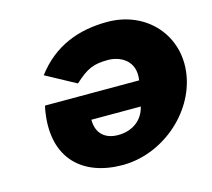

<svg xmlns="http://www.w3.org/2000/svg" viewBox="-98 -780 1012 916"><g transform="rotate(-15 407.5 -322.5)"><path d="M554.7 -230.6C541.9 -171.9 492.5 -126.9 416.3 -126.9C351.3 -126.9 310.6 -163.1 310.9 -230.6ZM114.7 -353.1C112.3 -345.6 110.2 -331.9 108.8 -323.1C74.4 -98.1 205.5 16.9 400.5 16.9C594.3 16.9 776.4 -135.6 805.1 -323.1C833.6 -509.4 698.2 -661.9 504.4 -661.9C361.9 -661.9 237.3 -615.6 146.3 -494.4L294 -414.4C356.6 -471.9 389.9 -485.6 461.2 -485.6C517.4 -485.6 594.8 -451.9 579.7 -353.1Z"/></g></svg>

Font: Sztylet
Style: BdObl
Weight: 700
Foundry: Cannot Into Space Fonts, PlusOne Fonts
Version: Version 0.12